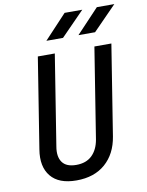

<svg xmlns="http://www.w3.org/2000/svg" viewBox="-102 -1022 846 1103"><g transform="rotate(-10 321.5 -470.0)"><path d="M254 10Q151 10 104.5 -47Q58 -104 74 -202L158 -730H257L173 -202Q163 -144 186.5 -111Q210 -78 268 -78Q326 -78 360 -111Q394 -144 404 -202L488 -730H587L503 -202Q487 -103 422.5 -46.5Q358 10 254 10ZM409 -810 541 -950H643L506 -810ZM222 -810 353 -950H456L319 -810Z"/></g></svg>

Font: JetBrains Mono NL Medium
Style: Italic
Weight: 500
Italic angle: -9°
Monospace: yes
Designer: Philipp Nurullin, Konstantin Bulenkov
Foundry: JetBrains
Version: Version 2.305; ttfautohint (v1.8.4.7-5d5b)